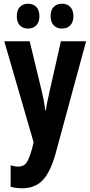

<svg xmlns="http://www.w3.org/2000/svg" viewBox="-20 -768 484 1028"><path d="M3 -547H139L203 -282Q217 -225 222 -178H226Q228 -198 233.5 -223.5Q239 -249 246 -281L306 -547H441L278 53Q250 154 208.5 197Q167 240 99 240Q83 240 67.5 238Q52 236 37 232V117Q47 120 57 122Q67 124 76 124Q96 124 108.5 116Q121 108 131 87Q141 66 152 27L160 -6ZM70 -681Q70 -714 86.5 -731Q103 -748 130 -748Q158 -748 174.5 -730.5Q191 -713 191 -681Q191 -650 174.5 -632.5Q158 -615 130 -615Q103 -615 86.5 -632Q70 -649 70 -681ZM251 -681Q251 -714 267.5 -731Q284 -748 312 -748Q340 -748 356.5 -730.5Q373 -713 373 -681Q373 -650 356.5 -632.5Q340 -615 312 -615Q284 -615 267.5 -632.5Q251 -650 251 -681Z"/></svg>

Font: Noto Sans Armenian ExtraCondensed
Style: Bold
Weight: 700
Width: 2
Designer: Monotype Design Team
Foundry: Monotype Imaging Inc.
Version: Version 2.008; ttfautohint (v1.8.4.7-5d5b)